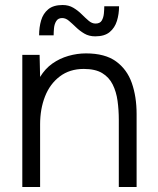

<svg xmlns="http://www.w3.org/2000/svg" viewBox="-20 -746 631 766"><path d="M69 0V-527H138L140 -439Q160 -472 189 -492.5Q218 -513 253 -523Q288 -533 323 -533Q399 -533 443 -501Q487 -469 506 -414.5Q525 -360 525 -291V0H454V-268Q454 -307 449 -343.5Q444 -380 429.5 -409Q415 -438 387.5 -454.5Q360 -471 314 -471Q258 -471 218.5 -441Q179 -411 159.5 -361Q140 -311 140 -250V0ZM360 -601Q335 -601 316.5 -612Q298 -623 283 -637.5Q268 -652 255 -663Q242 -674 228 -674Q212 -674 204.5 -662Q197 -650 195.5 -634Q194 -618 194 -605H136Q136 -637 144 -664.5Q152 -692 172.5 -709Q193 -726 230 -726Q254 -726 272.5 -715Q291 -704 306 -689Q321 -674 334 -663Q347 -652 361 -652Q379 -652 386 -664Q393 -676 394.5 -692.5Q396 -709 396 -721H455Q455 -690 446.5 -662.5Q438 -635 417.5 -618Q397 -601 360 -601Z"/></svg>

Font: Onest Light
Style: Regular
Weight: 300
Designer: Dmitri Voloshin, Andrey Kudryavtsev
Foundry: Dmitri Voloshin, Andrey Kudryavtsev
Version: Version 1.000;gftools[0.9.33]